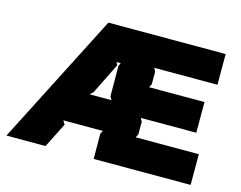

<svg xmlns="http://www.w3.org/2000/svg" viewBox="-108 -979 1442 1148"><g transform="rotate(15 612.5 -405.0)"><path d="M1155 0H555L554 -156L565 -176H320L334 -153L257 0H15L429 -810H1155V-620H764L775 -599V-521L764 -500H1107V-310H764L775 -289V-211L764 -190H1155ZM567 -367 555 -387 554 -576 563 -595H537L546 -577L451 -385L431 -367Z"/></g></svg>

Font: TypoPRO Sinkin Sans
Style: 900 X Black
Weight: 950
Designer: Keith Bates
Foundry: K-Type
Version: Sinkin Sans (version 1.0)  by Keith Bates   •   © 2014   www